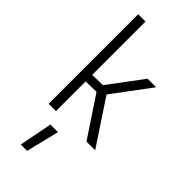

<svg xmlns="http://www.w3.org/2000/svg" viewBox="-313 -770 1095 1095"><g transform="rotate(45 235.0 -222.5)"><path d="M134 -239 220 -241 380 0H450L271 -271L442 -500H373L219 -294L134 -292V-722H75V0H134ZM178 277 227 77H166L127 277Z"/></g></svg>

Font: RazerF5 Light
Style: Regular
Weight: 300
Foundry: Razer Inc.
Version: Version 2